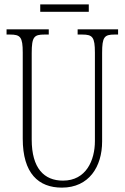

<svg xmlns="http://www.w3.org/2000/svg" viewBox="-20 -848 571 878"><path d="M164 -794H386V-828H164ZM263 10C387 10 447 -86 447 -201V-606C447 -679 457 -690 504 -690H520V-714H335V-690H356C403 -690 414 -679 414 -607V-203C414 -115 374 -22 268 -22C182 -22 125 -78 125 -210V-605C125 -680 136 -690 183 -690H203V-714H10V-690H26C73 -690 84 -679 84 -608V-214C84 -55 156 10 263 10Z"/></svg>

Font: Noto Serif Devanagari ExtraCondensed ExtraLight
Style: Regular
Weight: 200
Width: 2
Designer: Universal Thirst, Indian Type Foundry and the Monotype Design Team
Foundry: Monotype Imaging Inc.
Version: Version 2.004